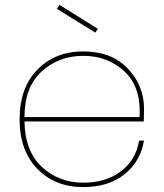

<svg xmlns="http://www.w3.org/2000/svg" viewBox="-20 -757 668 784"><path d="M80 -279H550Q557 -401 488.5 -465Q420 -529 320 -529Q220 -529 150 -465Q80 -401 80 -279ZM568 -183Q554 -98 488.5 -45.5Q423 7 320 7Q205 7 132.5 -67.5Q60 -142 60 -270Q60 -398 132.5 -472.5Q205 -547 320 -547Q436 -547 502 -477Q568 -407 568 -315Q568 -279 567 -261H80Q82 -139 151.5 -75Q221 -11 320 -11Q411 -11 473 -57Q535 -103 548 -183ZM212 -721 223 -737 380 -639 369 -624Z"/></svg>

Font: SVN-Poppins Thin
Style: Regular
Weight: 100
Designer: Ninad Kale (Devanagari), Jonny Pinhorn (Latin)
Foundry: Indian Type Foundry
Version: Version 3.002 2017